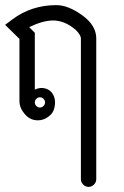

<svg xmlns="http://www.w3.org/2000/svg" viewBox="-26 -470 486 750"><path d="M144 -84Q138 -90 130 -90Q122 -90 116 -84Q110 -78 110 -70Q110 -62 116 -56Q122 -50 130 -50Q138 -50 144 -56Q150 -62 150 -70Q150 -78 144 -84ZM22 -394Q97 -450 194 -450Q240 -450 295 -410.5Q350 -371 350 -320V230Q350 242 341 251Q332 260 320 260Q308 260 299 251Q290 242 290 230V-320Q290 -328 281 -340.5Q272 -353 256 -364Q220 -390 181 -390Q142 -390 88 -364L110 -342V-120Q131 -130 151 -124.5Q171 -119 181 -101.5Q191 -84 188.5 -60.5Q186 -37 174 -24Q151 0 121.5 0Q92 0 71 -24Q50 -48 50 -75V-318L-6 -373Z"/></svg>

Font: SOV_Station
Style: Bold
Weight: 700
Version: Version 1.00